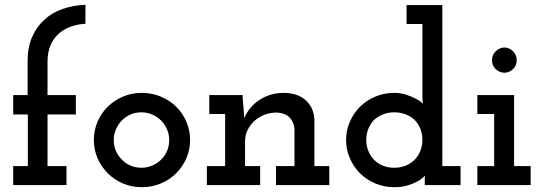

<svg xmlns="http://www.w3.org/2000/svg" viewBox="-20 -771 2266 800"><path d="M257 0H35V-79H96V-294H35V-375H95V-517Q95 -573 113.5 -616Q132 -659 164 -688Q196 -718 240.5 -733.5Q285 -749 336 -751V-672Q302 -670 273.5 -659.5Q245 -649 224 -630Q202 -610 190 -581Q178 -552 178 -514V-375H296V-294H178V-79H257Z M714 -49Q687 -22 650 -6.5Q613 9 571 9Q529 9 492.5 -6.5Q456 -22 429 -49Q402 -76 386.5 -111.5Q371 -147 371 -188Q371 -228 386.5 -264Q402 -300 429 -326.5Q456 -353 492.5 -368.5Q529 -384 571 -384Q613 -384 650 -368.5Q687 -353 714 -326.5Q741 -300 756.5 -264Q772 -228 772 -188Q772 -147 756.5 -111.5Q741 -76 714 -49ZM488 -106Q503 -90 524 -81Q545 -72 569 -72Q593 -72 614 -81Q635 -90 651 -105.5Q667 -121 676 -142Q685 -163 685 -187Q685 -211 676 -232Q667 -253 651 -269Q635 -285 614 -294Q593 -303 569 -303Q545 -303 524 -294Q503 -285 487.5 -269Q472 -253 463 -232Q454 -211 454 -187Q454 -163 463 -142Q472 -121 488 -106Z M1064 0H842V-79H918V-296H852V-375H991V-366Q993 -342 994.5 -322.5Q996 -303 998 -279Q1018 -327 1062.5 -355.5Q1107 -384 1161 -384Q1220 -384 1254 -353Q1288 -322 1290 -272V-79H1352V0H1130V-79H1207V-234Q1205 -261 1187.5 -280.5Q1170 -300 1132 -302Q1106 -302 1082.5 -293Q1059 -284 1041 -268Q1023 -252 1012 -230Q1001 -208 1001 -182V-79H1064Z M1899 0H1750V-40Q1749 -37 1740 -29Q1731 -21 1714.5 -12.5Q1698 -4 1675 2.5Q1652 9 1623 9Q1581 9 1544 -6.5Q1507 -22 1480 -49Q1453 -76 1437.5 -112Q1422 -148 1422 -188Q1422 -228 1437.5 -263.5Q1453 -299 1480 -326Q1507 -353 1544 -368.5Q1581 -384 1623 -384Q1648 -384 1670.5 -377Q1693 -370 1710 -361Q1727 -352 1734 -346.5Q1741 -341 1743 -338Q1741 -346 1740.5 -358.5Q1740 -371 1740 -378V-671H1674V-750H1823V-79H1899ZM1623 -303Q1597 -303 1575 -294Q1553 -285 1537 -270Q1523 -254 1514.5 -233.5Q1506 -213 1506 -188Q1506 -162 1516 -139Q1526 -116 1543 -101Q1558 -87 1578.5 -79.5Q1599 -72 1623 -72Q1647 -72 1667 -79.5Q1687 -87 1703 -101Q1720 -116 1730 -139Q1740 -162 1740 -188Q1740 -216 1729.5 -239Q1719 -262 1701 -277Q1686 -289 1666 -296Q1646 -303 1623 -303Z M2191 0H1969V-79H2039V-296H1969V-375H2122V-79H2191ZM2133 -520Q2133 -497 2117 -482.5Q2101 -468 2082 -468Q2062 -468 2046 -482.5Q2030 -497 2030 -520Q2030 -543 2046 -558Q2062 -573 2082 -573Q2101 -573 2117 -558Q2133 -543 2133 -520Z"/></svg>

Font: Josefin Slab
Style: Bold
Weight: 700
Designer: Santiago Orozco
Foundry: Typemade
Version: Version 2.000